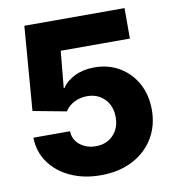

<svg xmlns="http://www.w3.org/2000/svg" viewBox="-82 -801 798 882"><g transform="rotate(-10 316.5 -359.5)"><path d="M318.4 9.8Q238.8 9.8 176.8 -18.8Q114.7 -47.4 78.9 -97.9Q43 -148.4 42 -213.9H212.9Q213.9 -173.8 244.6 -149.7Q275.4 -125.5 318.4 -125.5Q367.7 -125.5 399.2 -157.5Q430.7 -189.5 430.7 -241.2Q430.7 -293.9 398.9 -326.4Q367.2 -358.9 317.4 -358.9Q285.2 -358.9 257.1 -344.7Q229 -330.6 214.8 -306.2L59.1 -335.4L90.3 -727.5H557.6V-585.4H234.9L218.8 -414.1H222.7Q241.2 -444.3 281.5 -463.9Q321.8 -483.4 373 -483.4Q438.5 -483.4 489.7 -453.1Q541 -422.9 570.6 -369.4Q600.1 -315.9 600.1 -246.1Q600.1 -171.4 564.9 -113.5Q529.8 -55.7 466.3 -22.9Q402.8 9.8 318.4 9.8Z"/></g></svg>

Font: Inter Tight ExtraBold
Style: Regular
Weight: 800
Designer: Rasmus Andersson
Foundry: rsms
Version: Version 3.004; ttfautohint (v1.8.4.7-5d5b)